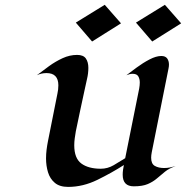

<svg xmlns="http://www.w3.org/2000/svg" viewBox="-20 -752 760 784"><path d="M697.3 -73.7Q670.9 -64.9 653.8 -51Q636.7 -37.1 620.8 -23.4Q605 -9.8 583.5 -0.5Q562 8.8 526.4 8.8Q481 8.8 481 -38.6Q481 -48.3 482.4 -58.3Q483.9 -68.4 485.8 -78.1Q436.5 -46.4 377.7 -17.6Q318.8 11.2 258.3 11.2Q223.6 11.2 203.9 -5.4Q184.1 -22 176 -48.6Q168 -75.2 168 -105Q168 -123 170.2 -140.6Q172.4 -158.2 175.8 -175.3L214.4 -369.1Q216.3 -377.4 217.3 -386.2Q218.3 -395 218.3 -403.3Q218.3 -453.6 169.9 -453.6Q148.9 -453.6 130.4 -444.8Q153.3 -462.4 179.9 -481.7Q206.5 -501 235.6 -514.4Q264.6 -527.8 294.9 -527.8Q320.3 -527.8 330.6 -513.2Q340.8 -498.5 340.8 -475.1Q340.8 -452.1 335.4 -429.9Q330.1 -407.7 325.7 -385.7Q316.9 -343.3 307.4 -300.8Q297.9 -258.3 289.6 -215.8Q287.1 -201.7 285.2 -187.3Q283.2 -172.9 283.2 -158.7Q283.2 -105.5 312.3 -84.2Q341.3 -63 391.6 -63Q419.4 -63 444.1 -77.4Q468.8 -91.8 491.2 -106L548.3 -390.1Q550.8 -404.3 550.8 -415Q550.8 -429.7 544.7 -440.2Q538.6 -450.7 521.5 -450.7Q515.1 -450.7 508.5 -449Q502 -447.3 496.1 -444.8Q512.7 -457.5 538.1 -476.3Q563.5 -495.1 590.6 -509.3Q617.7 -523.4 638.7 -523.4Q655.3 -523.4 662.6 -513.4Q669.9 -503.4 669.9 -488.3Q669.9 -480.5 668 -471.7L599.6 -129.9Q597.2 -117.7 597.2 -107.9Q597.2 -83 612.3 -74.5Q627.4 -65.9 649.9 -65.9Q662.1 -65.9 673.8 -68.1Q685.5 -70.3 697.3 -73.7ZM719.7 -656.7 601.6 -582.5 535.2 -659.7 653.3 -732.4ZM474.1 -656.7 356 -582.5 289.6 -659.7 407.7 -732.4Z"/></svg>

Font: Lugrasimo
Style: Regular
Weight: 400
Designer: The DocRepair Project, Astigmatic (AOETI)
Foundry: Google
Version: Version 1.001